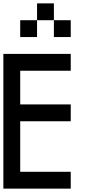

<svg xmlns="http://www.w3.org/2000/svg" viewBox="-20 -1120 540 1140"><path d="M0 0V-800H400V-700H100V-500H400V-400H100V-100H400V0ZM100 -900V-1000H200V-900ZM300 -1100V-1000H200V-1100ZM300 -1000H400V-900H300Z"/></svg>

Font: Galmuri9 Regular
Style: Regular
Weight: 400
Designer: Lee Minseo (quiple)
Version: Version 2.399;hotconv 1.1.1;makeotfexe 2.6.0 DEVELOPMENT